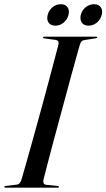

<svg xmlns="http://www.w3.org/2000/svg" viewBox="-28 -870 493 890"><path d="M173.5 -37Q171.5 -28 174.2 -21.2Q177 -14.5 185.5 -13.5L239 -8Q242 -7.5 243.8 -6.5Q245.5 -5.5 245.5 -4Q245.5 -2 244 -1Q242.5 0 240 0H-2.5Q-5 0 -6.5 -1Q-8 -2 -8 -3.5Q-8 -6 -6.2 -7Q-4.5 -8 -2 -8L48.5 -14Q57.5 -15 62.8 -20.8Q68 -26.5 71.5 -37.5Q79 -63 90.5 -103.2Q102 -143.5 115.8 -193.2Q129.5 -243 144.8 -297.8Q160 -352.5 174.8 -407.2Q189.5 -462 202.8 -511.5Q216 -561 226.5 -601Q237 -641 243.5 -666Q245 -675 241.2 -679.5Q237.5 -684 229.5 -685L178 -692Q173.5 -692.5 172.5 -693.5Q171.5 -694.5 171.5 -696.5Q171.5 -698 173 -699Q174.5 -700 177 -700H418.5Q421 -700 422 -699.2Q423 -698.5 423 -697Q423 -695.5 421.8 -694.5Q420.5 -693.5 416 -692.5L361.5 -684Q355 -683 350.2 -678.5Q345.5 -674 342 -662.5Q335 -638 323.8 -597.8Q312.5 -557.5 299 -507.8Q285.5 -458 270.8 -403.2Q256 -348.5 241.2 -294Q226.5 -239.5 213.2 -189.8Q200 -140 189.8 -100.5Q179.5 -61 173.5 -37ZM228.5 -751Q207 -751 197.2 -765.2Q187.5 -779.5 193 -801Q198.5 -822.5 215.5 -836.5Q232.5 -850.5 254 -850.5Q275.5 -850.5 285.2 -836.5Q295 -822.5 289.5 -800.5Q284 -779.5 267 -765.2Q250 -751 228.5 -751ZM382 -751Q361 -751 351.2 -765.2Q341.5 -779.5 346.5 -801Q352 -822.5 369.2 -836.5Q386.5 -850.5 407.5 -850.5Q429.5 -850.5 439.2 -836.5Q449 -822.5 443.5 -801Q438 -779.5 421 -765.2Q404 -751 382 -751Z"/></svg>

Font: Fraunces 120pt
Style: Italic
Weight: 400
Italic angle: -16°
Version: Version 1.000;[b76b70a41]